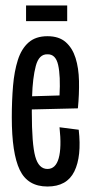

<svg xmlns="http://www.w3.org/2000/svg" viewBox="-20 -670 330 700"><path d="M153 10Q81 10 52 -50.5Q23 -111 23 -242Q23 -303 27.5 -356.5Q32 -410 45 -451Q58 -492 84 -515Q110 -538 153 -538Q195 -538 219.5 -516.5Q244 -495 255.5 -458.5Q267 -422 268 -374.5Q269 -327 264 -275L96 -271Q96 -267 96 -261Q96 -145 108.5 -99.5Q121 -54 153 -54Q183 -54 194 -93Q205 -132 197 -206L267 -197Q278 -100 251 -45Q224 10 153 10ZM153 -472Q122 -473 110.5 -429.5Q99 -386 97 -319L197 -322Q201 -393 192 -433Q183 -473 153 -472ZM75 -593V-650H225V-593Z"/></svg>

Font: Bricolage Grotesque 96pt Condensed Light
Style: Regular
Weight: 300
Width: 3
Designer: Mathieu Triay
Foundry: Atelier Triay
Version: Version 1.001; ttfautohint (v1.8.4.7-5d5b);gftools[0.9.33.de